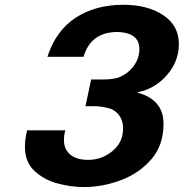

<svg xmlns="http://www.w3.org/2000/svg" viewBox="-20 -757 759 793"><path d="M356.4 -428.7H405.3Q439.5 -428.7 465.8 -435.5Q504.9 -449.2 530.3 -481.9Q555.7 -514.6 555.7 -554.7Q555.7 -621.1 466.8 -625Q354.5 -625 325.2 -522.5H175.8Q210.9 -630.9 293 -684.1Q375 -737.3 489.3 -737.3Q589.8 -737.3 654.3 -694.3Q718.8 -651.4 718.8 -575.2Q718.8 -503.9 669.9 -447.3Q621.1 -390.6 548.8 -376L547.9 -374Q596.7 -362.3 626 -330.6Q655.3 -298.8 655.3 -245.1Q655.3 -157.2 605 -99.1Q554.7 -41 479 -12.7Q403.3 15.6 326.2 15.6Q273.4 15.6 217.3 0.5Q161.1 -14.6 122.1 -51.3Q83 -87.9 83 -150.4Q83 -181.6 91.8 -218.8H250Q244.1 -200.2 244.1 -178.7Q244.1 -140.6 270 -118.7Q295.9 -96.7 343.8 -96.7Q400.4 -96.7 444.3 -132.8Q488.3 -168.9 488.3 -226.6Q488.3 -281.2 442.4 -305.7Q427.7 -311.5 406.7 -314.9Q385.7 -318.4 375 -318.4H333Z"/></svg>

Font: FreeUniversal
Style: BoldItalic
Weight: 700
Italic angle: -11°
Version: Version 1.001 March 22, 2017